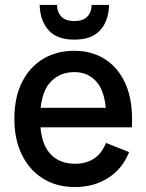

<svg xmlns="http://www.w3.org/2000/svg" viewBox="-20 -745 591 775"><path d="M282 10Q209 10 154 -24Q99 -58 68.5 -120Q38 -182 38 -265Q38 -352 69 -413.5Q100 -475 154.5 -507.5Q209 -540 280 -540Q349 -540 401.5 -507.5Q454 -475 483.5 -413.5Q513 -352 513 -265Q513 -257 513 -250Q513 -243 512 -231H120V-310H438L409 -265Q409 -365 374 -409.5Q339 -454 280 -454Q218 -454 180 -409.5Q142 -365 142 -265Q142 -172 179.5 -128Q217 -84 282 -84Q326 -84 357.5 -103.5Q389 -123 408 -168L501 -131Q475 -64 417 -27Q359 10 282 10ZM280 -585Q210 -585 176 -623Q142 -661 140 -725H210Q211 -694 228.5 -677Q246 -660 280 -660Q314 -660 331.5 -677Q349 -694 350 -725H420Q419 -661 384.5 -623Q350 -585 280 -585Z"/></svg>

Font: Radio Canada Big
Style: Regular
Weight: 400
Designer: Étienne Aubert Bonn
Foundry: Coppers and Brasses
Version: Version 1.001